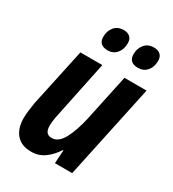

<svg xmlns="http://www.w3.org/2000/svg" viewBox="-184 -852 866 963"><g transform="rotate(30 249.0 -370.5)"><path d="M149 10Q91 10 61.5 -24.5Q32 -59 32 -119Q32 -137 35 -161.5Q38 -186 42 -210L114 -545H241L174 -223Q164 -179 164 -149Q164 -101 203 -101Q242 -101 268.5 -150.5Q295 -200 312 -277L369 -545H497L381 0H281L286 -77H283Q257 -37 224 -13.5Q191 10 149 10ZM402 -622Q349 -622 349 -671Q349 -704 368 -727.5Q387 -751 423 -751Q445 -751 459 -739Q473 -727 473 -703Q473 -667 453.5 -644.5Q434 -622 402 -622ZM227 -622Q174 -622 174 -671Q174 -704 193 -727.5Q212 -751 248 -751Q270 -751 283.5 -739Q297 -727 297 -703Q297 -667 277.5 -644.5Q258 -622 227 -622Z"/></g></svg>

Font: Noto Sans Condensed
Style: Bold Italic
Weight: 700
Width: 3
Italic angle: -12°
Designer: Monotype Design Team
Foundry: Monotype Imaging Inc.
Version: Version 2.013; ttfautohint (v1.8.4.7-5d5b)